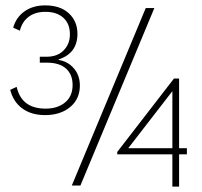

<svg xmlns="http://www.w3.org/2000/svg" viewBox="-20 -690 752 714"><path d="M148 -670Q204 -670 236 -640.5Q268 -611 268 -564Q268 -492 198 -469V-467Q232 -462 254.5 -436Q277 -410 277 -372Q277 -322 241 -292Q205 -262 148 -262Q96 -262 62.5 -287Q29 -312 18 -356L42 -367Q60 -286 150 -286Q194 -286 222 -309Q250 -332 250 -374Q250 -413 225.5 -435Q201 -457 154 -457H128V-479H153Q194 -479 217 -503Q240 -527 240 -562Q240 -602 215.5 -624Q191 -646 149 -646Q111 -646 86.5 -627.5Q62 -609 54 -576L29 -587Q40 -626 71.5 -648Q103 -670 148 -670ZM247 0 522 -660H554L279 0ZM416 -116V-125L627 -398H646V-139H675V-116H646V4H621V-116ZM457 -139H621V-351Z"/></svg>

Font: Human Sans ExtraLight
Style: Regular
Weight: 200
Designer: Tim Radville
Foundry: Continuum
Version: Version 1.000;FEAKit 1.0